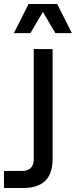

<svg xmlns="http://www.w3.org/2000/svg" viewBox="-76 -747 382 967"><path d="M94 54V-500H189V53Q189 127 152 163.5Q115 200 39 200H-56V114H34Q94 114 94 54ZM212 -727 286 -580H203L140 -687L77 -580H-6L68 -727Z"/></svg>

Font: MedMera Sans Display
Style: Regular
Weight: 500
Designer: Kasper Nordkvist
Foundry: UNCUT.wtf
Version: Version 1.300